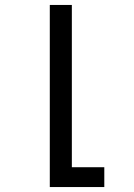

<svg xmlns="http://www.w3.org/2000/svg" viewBox="-20 -540 540 775"><path d="M181 215V-520H270V135H401V215Z"/></svg>

Font: Iosevka Term Curly Medium
Style: Regular
Weight: 500
Designer: Belleve Invis
Foundry: Belleve Invis
Version: Version 32.3.0